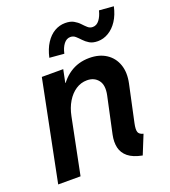

<svg xmlns="http://www.w3.org/2000/svg" viewBox="-135 -830 832 938"><g transform="rotate(-20 281.0 -361.5)"><path d="M445.8 8.3Q397.9 -1 373 -21.5Q348.1 -42 341.3 -71.5Q334.5 -101.1 342.3 -138.2L382.8 -326.7Q393.6 -377.4 373 -403.8Q352.5 -430.2 314.9 -430.2Q283.2 -430.2 256.6 -412.6Q230 -395 211.2 -363.8Q192.4 -332.5 184.1 -291L125.5 0H9.3L113.8 -521H225.1L211.4 -454.1H229.5L186 -410.2Q215.8 -468.8 260.3 -498.8Q304.7 -528.8 362.8 -528.8Q414.1 -528.8 449.7 -505.6Q485.4 -482.4 500 -440.9Q514.6 -399.4 502.9 -344.7L461.9 -153.8Q455.1 -121.6 460.2 -108.4Q465.3 -95.2 485.8 -90.3ZM255.9 -589.8 180.2 -596.2Q189.9 -639.6 209.2 -669.4Q228.5 -699.2 254.6 -714.4Q280.8 -729.5 310.1 -729.5Q337.4 -729.5 354.5 -719.7Q371.6 -710 383.3 -697.3Q395 -684.6 406 -674.8Q417 -665 431.6 -665Q452.1 -665 466.3 -683.8Q480.5 -702.6 487.3 -731L562.5 -725.1Q553.2 -682.6 533.7 -652.8Q514.2 -623 487.5 -607.2Q460.9 -591.3 431.6 -591.3Q405.3 -591.3 388.7 -601.3Q372.1 -611.3 360.4 -624Q348.6 -636.7 337.4 -646.7Q326.2 -656.7 311 -656.7Q291 -656.7 276.6 -638.2Q262.2 -619.6 255.9 -589.8Z"/></g></svg>

Font: Reddit Sans SemiBold
Style: Italic
Weight: 600
Italic angle: -11.25°
Designer: Stephen Hutchings
Version: Version 1.013